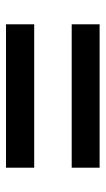

<svg xmlns="http://www.w3.org/2000/svg" viewBox="124 -670 352 640"><g transform="rotate(90 300.0 -350.0)"><path d="M61 -194V-288H539V-194ZM61 -413V-506H539V-413Z"/></g></svg>

Font: SUSE Thin SemiBold
Style: Regular
Weight: 600
Version: Version 1.000